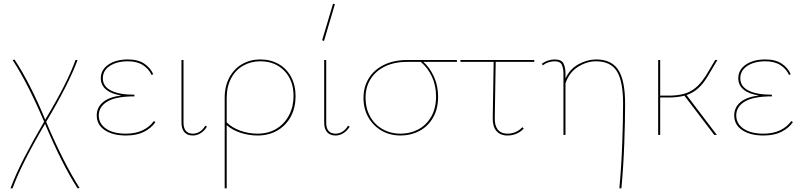

<svg xmlns="http://www.w3.org/2000/svg" viewBox="-20 -731 4350 1040"><path d="M400 289Q315 157 224 -60Q96 157 48 289H37Q65 213 110.5 124.5Q156 36 219 -72Q127 -287 48 -406L59 -408Q143 -281 225 -83Q345 -282 389 -406H400Q353 -277 230 -71Q324 151 411 287Z M822 -70Q801 -38 761 -17.5Q721 3 663 3Q591 3 547.5 -26Q504 -55 504 -106Q504 -148 536.5 -176.5Q569 -205 637 -214Q583 -222 554.5 -246Q526 -270 526 -307Q526 -353 567 -381Q608 -409 673 -409Q727 -409 761 -386.5Q795 -364 810 -329L801 -325Q786 -358 754 -378.5Q722 -399 673 -399Q613 -399 575 -374Q537 -349 537 -307Q537 -263 581.5 -240.5Q626 -218 708 -218V-209Q608 -209 561.5 -181Q515 -153 515 -106Q515 -61 554.5 -34Q594 -7 662 -7Q715 -7 753 -25.5Q791 -44 813 -75Z M963 -72V-406H974V-72Q972 -7 1025 -7Q1044 -7 1061.5 -17.5Q1079 -28 1092 -50L1101 -45Q1088 -23 1067.5 -10Q1047 3 1024 3Q994 3 978 -16Q962 -35 963 -72Z M1581 -209Q1581 -149 1556 -101Q1531 -53 1484 -25Q1437 3 1375 3Q1329 3 1284 -11.5Q1239 -26 1208 -53V289H1197V-201Q1197 -264 1222.5 -311.5Q1248 -359 1292 -384Q1336 -409 1390 -409Q1446 -409 1489.5 -384Q1533 -359 1557 -314Q1581 -269 1581 -209ZM1570 -211Q1570 -296 1520 -347.5Q1470 -399 1390 -399Q1339 -399 1297.5 -375.5Q1256 -352 1232 -307Q1208 -262 1208 -201V-68Q1237 -39 1282 -23Q1327 -7 1375 -7Q1434 -7 1478 -34Q1522 -61 1546 -107.5Q1570 -154 1570 -211Z M1725 -513 1784 -711 1794 -708 1735 -509ZM1736 -72V-406H1747V-72Q1745 -7 1798 -7Q1817 -7 1834.5 -17.5Q1852 -28 1865 -50L1874 -45Q1861 -23 1840.5 -10Q1820 3 1797 3Q1767 3 1751 -16Q1735 -35 1736 -72Z M2455 -396H2273Q2308 -365 2330.5 -316Q2353 -267 2353 -207Q2353 -141 2325.5 -93.5Q2298 -46 2251.5 -21.5Q2205 3 2150 3Q2092 3 2046.5 -23.5Q2001 -50 1975 -96Q1949 -142 1949 -200Q1949 -261 1978 -307.5Q2007 -354 2060.5 -380Q2114 -406 2186 -406H2455ZM2259 -396H2186Q2117 -396 2066 -371.5Q2015 -347 1987.5 -303Q1960 -259 1960 -201Q1960 -146 1984 -101.5Q2008 -57 2051.5 -32Q2095 -7 2150 -7Q2202 -7 2245.5 -30Q2289 -53 2315.5 -98.5Q2342 -144 2342 -209Q2342 -268 2319.5 -316Q2297 -364 2259 -396Z M2660 -92Q2659 -51 2676.5 -29Q2694 -7 2730 -7Q2752 -7 2773 -16Q2794 -25 2809 -42L2817 -35Q2801 -17 2778 -7Q2755 3 2729 3Q2690 3 2669 -21.5Q2648 -46 2649 -92L2654 -396H2474V-406H2874V-396H2665Z M3366 -168Q3366 -79 3361.5 45Q3357 169 3346 289H3335Q3346 169 3350.5 45Q3355 -79 3355 -170Q3355 -292 3321 -345.5Q3287 -399 3208 -399Q3159 -399 3111.5 -369.5Q3064 -340 3043 -280V0H3032V-334Q3032 -360 3023.5 -379.5Q3015 -399 2983 -399Q2968 -399 2951 -393.5Q2934 -388 2921 -377L2915 -385Q2928 -396 2947 -402.5Q2966 -409 2984 -409Q3022 -409 3032.5 -386.5Q3043 -364 3043 -334V-306Q3067 -358 3114.5 -383.5Q3162 -409 3209 -409Q3292 -409 3329 -352.5Q3366 -296 3366 -168Z M3699 -216 3863 0H3849L3687 -213Q3653 -203 3601 -203H3556V0H3545V-406H3556V-213H3602Q3677 -213 3721.5 -237.5Q3766 -262 3804 -322L3854 -406H3866L3813 -317Q3788 -276 3761 -252Q3734 -228 3699 -216Z M4275 -70Q4254 -38 4214 -17.5Q4174 3 4116 3Q4044 3 4000.5 -26Q3957 -55 3957 -106Q3957 -148 3989.5 -176.5Q4022 -205 4090 -214Q4036 -222 4007.5 -246Q3979 -270 3979 -307Q3979 -353 4020 -381Q4061 -409 4126 -409Q4180 -409 4214 -386.5Q4248 -364 4263 -329L4254 -325Q4239 -358 4207 -378.5Q4175 -399 4126 -399Q4066 -399 4028 -374Q3990 -349 3990 -307Q3990 -263 4034.5 -240.5Q4079 -218 4161 -218V-209Q4061 -209 4014.5 -181Q3968 -153 3968 -106Q3968 -61 4007.5 -34Q4047 -7 4115 -7Q4168 -7 4206 -25.5Q4244 -44 4266 -75Z"/></svg>

Font: Ysabeau Infant Hairline
Style: Regular
Weight: 100
Designer: Christian Thalmann (Catharsis Fonts)
Version: Version 0.003